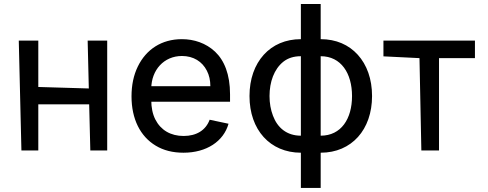

<svg xmlns="http://www.w3.org/2000/svg" viewBox="-20 -747 2420 953"><path d="M73.2 -545.5 86.3 0H170.1V-229H422.6L428.3 0H512.1V-545.5H415.1L420.8 -307.9L170.1 -315.3V-545.5Z M890.6 11C1005.3 11 1089.8 -45.5 1114.3 -132.8L1020.6 -152.7C1001.1 -100.1 954.9 -72.1 891.3 -72.1C827.4 -72.1 778.1 -100.9 751.1 -153.8C737.6 -180.4 730.8 -212.7 730.8 -250.7V-307.9C731.5 -399.1 793.3 -469.1 883.2 -469.1C940.3 -469.1 983.7 -441.4 1006.7 -396.3C1018.5 -373.6 1024.1 -348 1024.1 -319.2H692.8V-242.2H1121.8V-278.8C1121.8 -378.6 1093 -447.4 1047.6 -490.4C1001.8 -533.4 942.8 -552.6 882.8 -552.6C782.3 -552.6 705.6 -502.1 664.1 -416.9C643.1 -373.9 632.8 -324.6 632.8 -268.8C632.8 -156.2 676.1 -70 753.2 -23.8C791.5 -0.7 837.4 11 890.6 11Z M1571.7 185.7V-727.3H1473.4V185.7ZM1499.6 11V-552.6H1473.4C1397.7 -552.6 1334.2 -524.9 1289.1 -475.1C1244 -425.1 1218.4 -355.1 1218.4 -270.2C1218.4 -102.3 1320.7 10.7 1473.4 11ZM1473.4 -73.5C1403.4 -73.5 1357.2 -112.9 1334.9 -172.6C1323.5 -202.4 1317.8 -235.1 1317.8 -270.2C1317.8 -340.2 1340.2 -403.8 1386.4 -440.7C1409.4 -458.8 1438.2 -468 1473.4 -468H1488.3V-73.5ZM1571.7 11C1725.5 11 1826.7 -103.7 1826.7 -270.2C1826.7 -355.1 1801.1 -425.1 1756 -475.1C1710.9 -524.9 1648.1 -552.6 1571.7 -552.6H1545.8V11ZM1557.2 -73.5V-468H1571.7C1672.9 -468 1727.3 -383.2 1727.3 -270.2C1727.3 -157 1673.3 -73.5 1571.7 -73.5Z M2062.1 -458.5 2071.4 0H2159.1V-458.5H2337.4V-545.5H1883.2V-467.3Z"/></svg>

Font: Inter 465
Style: Regular
Weight: 400
Designer: Rasmus Andersson
Foundry: rsms
Version: Version 3.019;Glyphs 3.1.2 (3151)